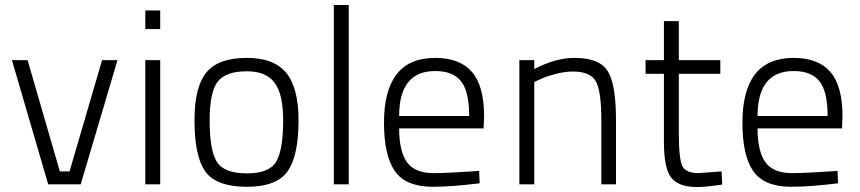

<svg xmlns="http://www.w3.org/2000/svg" viewBox="-20 -742 3462 773"><path d="M28 -500H91L221 -52H260L391 -500H453L305 0H174Z M565 0V-500H625V0ZM565 -625V-700H625V-625Z M974 -509Q1083 -509 1132.5 -448.5Q1182 -388 1182 -257Q1182 -115 1138 -52.5Q1094 10 974 10Q852 10 807.5 -50.5Q763 -111 763 -258Q763 -392 811 -450.5Q859 -509 974 -509ZM974 -44Q1065 -44 1092.5 -92Q1120 -140 1120 -257Q1120 -363 1085.5 -409Q1051 -455 974 -455Q888 -455 856 -412.5Q824 -370 824 -258Q824 -137 853 -90.5Q882 -44 974 -44Z M1324 0V-722H1384V0Z M1726 -45Q1758 -45 1804 -47.5Q1850 -50 1880 -52L1909 -54L1911 -4Q1798 10 1720 10Q1612 9 1569 -54Q1526 -117 1526 -248Q1526 -509 1732 -509Q1831 -509 1880 -452.5Q1929 -396 1929 -273L1927 -225H1587Q1587 -133 1618.5 -89Q1650 -45 1726 -45ZM1587 -275H1869Q1869 -373 1836.5 -414.5Q1804 -456 1732 -456Q1587 -456 1587 -275Z M2131 0H2071V-500H2131V-464Q2217 -509 2293 -509Q2393 -509 2426.5 -456Q2460 -403 2460 -260V0H2401V-259Q2401 -373 2379.5 -413.5Q2358 -454 2286 -454Q2253 -454 2214 -443.5Q2175 -433 2153 -422L2131 -412Z M2880 -445H2713V-202Q2713 -105 2726.5 -75Q2740 -45 2792 -45L2885 -52L2888 1Q2822 11 2787 11Q2712 11 2682.5 -26.5Q2653 -64 2653 -170V-445H2579V-500H2653V-657H2713V-500H2880Z M3169 -45Q3201 -45 3247 -47.5Q3293 -50 3323 -52L3352 -54L3354 -4Q3241 10 3163 10Q3055 9 3012 -54Q2969 -117 2969 -248Q2969 -509 3175 -509Q3274 -509 3323 -452.5Q3372 -396 3372 -273L3370 -225H3030Q3030 -133 3061.5 -89Q3093 -45 3169 -45ZM3030 -275H3312Q3312 -373 3279.5 -414.5Q3247 -456 3175 -456Q3030 -456 3030 -275Z"/></svg>

Font: TitilliumText22L Lt
Style: Thin
Weight: 300
Designer: Campivisivi
Foundry: Campivisivi
Version: 1.000